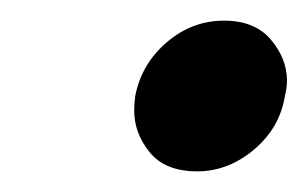

<svg xmlns="http://www.w3.org/2000/svg" viewBox="-20 -428 298 186"><path d="M171 -262Q140 -262 125 -280.5Q110 -299 110 -321Q110 -328 111 -335Q117 -366 141.5 -387Q166 -408 197 -408Q227 -408 242.5 -389.5Q258 -371 258 -350Q258 -343 256 -335Q251 -304 226 -283Q201 -262 171 -262Z"/></svg>

Font: Fz Poppins Med
Style: Italic
Weight: 500
Italic angle: -10°
Designer: Ninad Kale (Devanagari), Jonny Pinhorn (Latin)
Foundry: Indian Type Foundry
Version: Vit hóa bi Vntype.Com & FontZin.Com